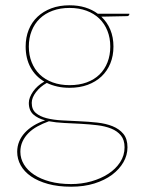

<svg xmlns="http://www.w3.org/2000/svg" viewBox="-20 -518 542 726"><path d="M397 -342Q397 -374.5 386.2 -401.5Q375.5 -428.5 355.5 -447.8Q335.5 -467 307 -477.5Q278.5 -488 243 -488Q207.5 -488 179 -477.5Q150.5 -467 130.5 -447.8Q110.5 -428.5 99.8 -401.5Q89 -374.5 89 -342Q89 -309.5 99.8 -282.5Q110.5 -255.5 130.5 -236.2Q150.5 -217 179 -206.5Q207.5 -196 243 -196Q279.5 -196 308 -206.5Q336.5 -217 356.2 -236.2Q376 -255.5 386.5 -282.5Q397 -309.5 397 -342ZM451 39Q451 11 437.2 -5.8Q423.5 -22.5 400.5 -31.8Q377.5 -41 348 -44.5Q318.5 -48 286.5 -49.8Q254.5 -51.5 223 -53Q191.5 -54.5 165 -59.5Q141.5 -51 121.5 -40Q101.5 -29 87.2 -14.5Q73 0 65 17.5Q57 35 57 56Q57 81.5 70.5 103.8Q84 126 108.8 142.5Q133.5 159 169 168.5Q204.5 178 249 178Q288.5 178 325 167.8Q361.5 157.5 389.5 139.2Q417.5 121 434.2 95.5Q451 70 451 39ZM469 -466V-464Q469 -461 466.5 -459Q464 -457 461 -457L363 -455Q385.5 -434 397.2 -405.5Q409 -377 409 -342Q409 -307 397.2 -278.2Q385.5 -249.5 363.8 -229Q342 -208.5 311.5 -197.2Q281 -186 243 -186Q218 -186 196.8 -190.8Q175.5 -195.5 157 -204.5Q132 -190.5 116 -169.5Q100 -148.5 100 -129Q100 -104 115.5 -90.8Q131 -77.5 156.5 -71Q182 -64.5 214.5 -62.8Q247 -61 281 -59.5Q315 -58 347.5 -54.5Q380 -51 405.5 -40.8Q431 -30.5 446.5 -11.8Q462 7 462 39Q462 68.5 446.8 95.2Q431.5 122 403.8 142.8Q376 163.5 336.8 175.8Q297.5 188 249 188Q199.5 188 161.5 177.5Q123.5 167 97.5 149Q71.5 131 58.2 107Q45 83 45 56Q45 35.5 52.5 17.2Q60 -1 73.8 -16Q87.5 -31 107 -43Q126.5 -55 150.5 -63Q123 -70 106 -85.2Q89 -100.5 89 -129Q89 -139 93.2 -150Q97.5 -161 105 -171.8Q112.5 -182.5 123.2 -192.2Q134 -202 147.5 -209.5Q113.5 -229.5 95.2 -263.5Q77 -297.5 77 -342Q77 -376.5 88.5 -405.2Q100 -434 121.8 -454.5Q143.5 -475 174 -486.5Q204.5 -498 243 -498Q275.5 -498 302.2 -489.8Q329 -481.5 350 -466Z"/></svg>

Font: Lato 2
Style: Regular
Weight: 100
Designer: Lukasz Dziedzic with Adam Twardoch and Botio Nikoltchev
Foundry: tyPoland Lukasz Dziedzic
Version: Version 2.015; 2015-08-06; http://www.latofonts.com/